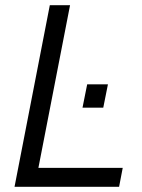

<svg xmlns="http://www.w3.org/2000/svg" viewBox="-20 -720 548 740"><path d="M36 0H439L453 -73H128L250 -700H172ZM298 -305H378L396 -395H316Z"/></svg>

Font: Uncut Sans
Style: Italic
Weight: 400
Italic angle: -11°
Designer: Kasper Nordkvist
Foundry: UNCUT.wtf
Version: Version 1.304;Glyphs 3.2 (3246)